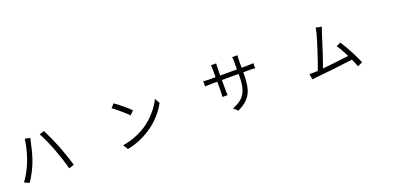

<svg xmlns="http://www.w3.org/2000/svg" viewBox="23 -1771 5953 2829"><g transform="rotate(-20 3000.0 -357.0)"><path d="M175.8 -22.5 136.7 -39.1 98.6 -55.7Q180.7 -167 239.3 -310.5Q269.5 -383.8 294.9 -480.5Q320.3 -577.1 330.1 -658.2L412.1 -641.6Q407.2 -626 398.4 -590.8Q395.5 -578.1 394.5 -573.2Q359.4 -398.4 312.5 -280.3Q257.8 -142.6 175.8 -22.5ZM795.9 -24.4Q763.7 -156.2 692.4 -346.7Q619.1 -537.1 558.6 -643.6L633.8 -668.9Q697.3 -546.9 767.6 -372.1Q827.1 -220.7 877.9 -50.8L836.9 -37.1Z M1707 3.9 1659.2 -72.3Q1856.4 -102.5 2026.4 -210Q2127 -275.4 2211.9 -373Q2290 -462.9 2333 -554.7L2354.5 -514.6L2377 -474.6Q2326.2 -380.9 2251 -297.9Q2167 -205.1 2068.4 -142.6Q1903.3 -33.2 1707 3.9ZM1914.1 -447.3Q1877.9 -485.4 1807.6 -545.9Q1734.4 -609.4 1685.5 -643.6L1737.3 -701.2Q1775.4 -676.8 1859.4 -607.4Q1933.6 -546.9 1971.7 -506.8Z M3427.7 29.3 3366.2 -29.3Q3457 -65.4 3505.9 -106.4Q3562.5 -155.3 3588.9 -230.5Q3617.2 -310.5 3617.2 -438.5V-477.5H3355.5V-326.2Q3355.5 -302.7 3357.4 -259.8Q3358.4 -243.2 3358.4 -240.2H3278.3Q3282.2 -279.3 3282.2 -326.2V-477.5H3183.6Q3133.8 -477.5 3090.8 -473.6V-555.7Q3118.2 -548.8 3183.6 -548.8H3282.2V-668.9Q3282.2 -702.1 3278.3 -737.3H3359.4Q3355.5 -702.1 3355.5 -668.9V-548.8H3486.3H3617.2V-666Q3617.2 -718.8 3612.3 -743.2H3695.3Q3695.3 -742.2 3694.3 -738.3Q3690.4 -698.2 3690.4 -666V-548.8H3791Q3845.7 -548.8 3875 -553.7V-474.6Q3845.7 -477.5 3791 -477.5H3690.4V-445.3Q3690.4 -250 3637.7 -149.4Q3580.1 -40 3427.7 29.3Z M5309.6 18.6Q5295.9 -21.5 5258.8 -104.5Q4925.8 -60.5 4687.5 -40Q4670.9 -39.1 4633.8 -33.2Q4619.1 -30.3 4611.3 -29.3L4597.7 -117.2Q4627.9 -116.2 4682.6 -118.2Q4689.5 -119.1 4705.1 -119.6Q4720.7 -120.1 4728.5 -120.1Q4763.7 -208 4824.2 -395.5Q4876 -556.6 4899.4 -641.6Q4911.1 -688.5 4918 -731.4L4962.9 -721.7L5008.8 -712.9Q4990.2 -668.9 4977.5 -626Q4866.2 -268.6 4813.5 -127.9Q5014.6 -148.4 5225.6 -174.8Q5158.2 -309.6 5114.3 -367.2L5182.6 -399.4Q5231.4 -328.1 5294.9 -209Q5356.4 -90.8 5385.7 -17.6Z"/></g></svg>

Font: Bpmf GenSeki Gothic R
Style: R
Weight: 400
Foundry: But Ko
Version: Version 1.320